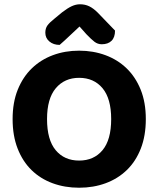

<svg xmlns="http://www.w3.org/2000/svg" viewBox="-20 -861 740 898"><path d="M662 -304Q662 -226 638.5 -166Q615 -106 573 -65.5Q531 -25 474 -4Q417 17 350 17Q283 17 226 -4Q169 -25 127.5 -65.5Q86 -106 62.5 -166Q39 -226 39 -304Q39 -382 63 -441.5Q87 -501 129 -541.5Q171 -582 227.5 -603Q284 -624 350 -624Q416 -624 473 -603Q530 -582 572 -541.5Q614 -501 638 -441.5Q662 -382 662 -304ZM500 -304Q500 -400 459.5 -448.5Q419 -497 350 -497Q282 -497 241 -448.5Q200 -400 200 -304Q200 -207 240.5 -158.5Q281 -110 350 -110Q419 -110 459.5 -158.5Q500 -207 500 -304ZM352 -737Q329 -716 305.5 -693.5Q282 -671 259 -651Q230 -651 211 -667Q192 -683 192 -708Q192 -728 201.5 -741.5Q211 -755 235 -774L270 -803Q296 -823 315.5 -832Q335 -841 354 -841Q378 -841 397.5 -831.5Q417 -822 437 -802L518 -718Q518 -686 501.5 -670Q485 -654 456 -654Q437 -654 422 -665.5Q407 -677 384 -701Z"/></svg>

Font: Baloo Da 2
Style: Bold
Weight: 700
Designer: Noopur Datye, Sulekha Rajkumar and Ek Type
Foundry: Ek Type
Version: Version 1.640;hotconv 1.0.111;makeotfexe 2.5.65597; ttfautoh